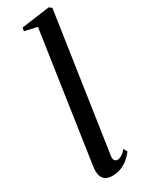

<svg xmlns="http://www.w3.org/2000/svg" viewBox="-218 -850 680 894"><g transform="rotate(-30 122.0 -403.0)"><path d="M135 -71.5Q133 -56 138.8 -49Q144.5 -42 154 -42Q163.5 -42 175.2 -48.5Q187 -55 202 -72L212.5 -52.5Q200.5 -36 183.2 -21.5Q166 -7 144 2Q122 11 95.5 11Q78 11 65 5Q52 -1 44.8 -14.8Q37.5 -28.5 37.5 -50.5Q37.5 -55.5 38.5 -63.5Q39.5 -71.5 40.8 -81.8Q42 -92 44 -102.5L141.5 -763.5L74.5 -778.5L78.5 -796.5L230.5 -817L244 -806.5Z"/></g></svg>

Font: Merriweather 120pt
Style: Italic
Weight: 400
Italic angle: -7.8°
Version: Version 2.101